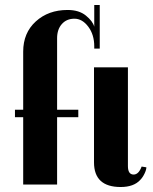

<svg xmlns="http://www.w3.org/2000/svg" viewBox="-20 -740 612 770"><path d="M380 -545H358V-554Q358 -601 334 -633Q310 -665 278.5 -665Q247 -665 228 -643.5Q209 -622 209 -587V-300H294V-270H209V0H73V-270H40V-300H73V-533Q73 -608 123.5 -654Q174 -700 251 -700Q297 -700 324.5 -677.5Q352 -655 358 -633V-720H380ZM516 -40Q536 -40 548 -72L567 -69Q567 -59 559.5 -43.5Q552 -28 542 -18Q516 10 464 10Q357 10 357 -89V-470H493V-74Q493 -40 516 -40Z"/></svg>

Font: Trochut
Style: Bold
Weight: 700
Designer: Andreu Balius
Foundry: Andreu Balius
Version: Version 1.001